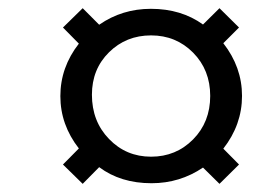

<svg xmlns="http://www.w3.org/2000/svg" viewBox="-20 -559 655 466"><path d="M347.7 -114.3Q272.9 -114.3 220.7 -153.3L180.7 -112.8L132.8 -159.7L171.4 -198.7Q126.5 -256.3 126.5 -325.7Q126.5 -395.5 171.4 -453.1L132.8 -492.2L180.7 -539.1L220.7 -499Q276.4 -537.6 346.2 -537.6Q419.9 -537.6 472.7 -499.5L512.7 -539.1L560.1 -492.2L522 -454.1Q567.4 -396 567.4 -326.2Q567.4 -256.3 522 -198.2L560.1 -159.7L512.7 -112.8L472.7 -152.3Q416.5 -114.3 347.7 -114.3ZM490.2 -326.2Q490.2 -389.2 448.7 -431.2Q407.2 -473.1 346.7 -473.1Q286.1 -473.1 244.6 -432.1Q203.1 -391.1 203.1 -329.1Q203.1 -264.6 244.6 -221.7Q286.1 -178.7 346.7 -178.7Q407.2 -178.7 448.7 -220.7Q490.2 -262.7 490.2 -326.2Z"/></svg>

Font: Elstob ExtraBold
Style: Italic
Weight: 800
Italic angle: -20°
Designer: Peter S. Baker
Version: Version 1.015